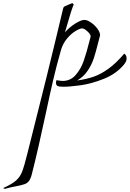

<svg xmlns="http://www.w3.org/2000/svg" viewBox="-230 -547 827 1224"><path d="M577 -175Q577 -163 572.5 -154Q568 -145 560 -135Q511 -76 432 -44.5Q353 -13 284.5 -3.5Q216 6 173 6Q147 6 137 1Q127 -4 127 -19Q127 -27 130 -36Q158 -31 169 -31Q219 -31 252 -68.5Q285 -106 303.5 -158.5Q322 -211 341 -288Q344 -297 348 -315Q348 -328 327.5 -347Q307 -366 293 -366Q280 -366 252 -349.5Q224 -333 197.5 -301.5Q171 -270 159 -229Q130 -127 109.5 -39Q89 49 64 167Q12 411 -28 567Q-35 594 -46 607.5Q-57 621 -72 626.5Q-87 632 -121 639Q-164 647 -199 657L-210 652Q-154 627 -128 604Q-102 581 -89 547.5Q-76 514 -56 434Q72 -69 172 -491Q174 -500 178 -503.5Q182 -507 188 -509Q198 -513 212 -519.5Q226 -526 231 -527Q234 -526 240 -518Q238 -511 235 -507Q227 -489 195 -378Q186 -348 184 -341Q211 -372 248.5 -396Q286 -420 308 -420Q326 -420 350 -403.5Q374 -387 391 -364Q408 -341 408 -322L396 -276Q381 -215 367.5 -174Q354 -133 328 -95Q302 -57 262 -34Q321 -42 367 -58Q413 -74 461 -108.5Q509 -143 562 -205Q577 -196 577 -175Z"/></svg>

Font: Charmonman
Style: Regular
Weight: 400
Designer: Ekaluck Peanpanawate
Foundry: Cadson Demak Co.,Ltd.
Version: Version 1.000; ttfautohint (v1.6)